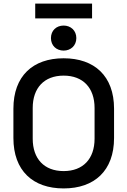

<svg xmlns="http://www.w3.org/2000/svg" viewBox="-20 -1040 713 1074"><path d="M336 14C508 14 618 -85 618 -268V-432C618 -615 508 -714 336 -714C164 -714 55 -615 55 -432V-268C55 -85 164 14 336 14ZM163 -264V-436C163 -548 227 -617 336 -617C445 -617 509 -548 509 -436V-264C509 -152 445 -83 336 -83C227 -83 163 -152 163 -264ZM177 -937H495V-1020H177ZM265 -827C265 -785 295 -757 336 -757C376 -757 407 -785 407 -827C407 -869 376 -897 336 -897C295 -897 265 -869 265 -827Z"/></svg>

Font: Meta Space Medium
Style: Regular
Weight: 500
Designer: Meta Pool / Florian Karsten
Foundry: Meta Pool / Florian Karsten
Version: Version 2.000;Glyphs 3.1.1 (3137)